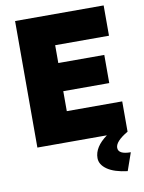

<svg xmlns="http://www.w3.org/2000/svg" viewBox="-99 -778 795 1061"><g transform="rotate(-10 298.5 -247.5)"><path d="M567 0Q495 42 495 78Q495 115 565 115L530 215Q456 206 417 179Q378 152 378 115Q378 53 451 0H61V-710H558V-540H256V-440H514V-282H256V-170H567Z"/></g></svg>

Font: Raleway-v4020 Black
Style: Regular
Weight: 900
Designer: Matt McInerney, Pablo Impallari, Rodrigo Fuenzalida
Foundry: Matt McInerney, Pablo Impallari, Rodrigo Fuenzalida
Version: Version 4.020;PS 004.020;hotconv 1.0.88;makeotf.lib2.5.64775